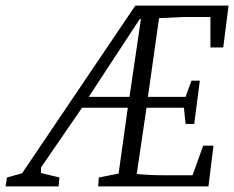

<svg xmlns="http://www.w3.org/2000/svg" viewBox="-126 -668 839 688"><path d="M-106 0 -101 -32 -47 -47 359 -648H693L674 -498H628V-607H529L444 -603L404 -321H539L560 -379H590L570 -224H539L533 -282H399L364 -45Q376 -43 403.5 -41.5Q431 -40 460 -40H564L602 -146H639L621 0H226L228 -32L299 -46L332 -282H168L21 -68V-48L87 -32L84 0ZM192 -321H338L379 -600H375Z"/></svg>

Font: Faustina Light
Style: Italic
Weight: 300
Italic angle: -8°
Designer: Alfonso Garcia
Foundry: http://www.omnibus-type.com
Version: Version 1.200